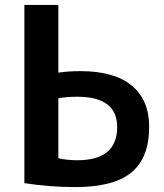

<svg xmlns="http://www.w3.org/2000/svg" viewBox="-20 -750 665 780"><path d="M79 -730H217V-455Q258 -461 307 -461Q444 -461 515 -402.5Q586 -344 586 -235Q586 -109 514 -49.5Q442 10 286 10Q181 10 79 -6ZM217 -351V-107Q254 -99 294 -99Q456 -99 456 -234Q456 -357 294 -357Q252 -357 217 -351Z"/></svg>

Font: M PLUS 1p
Style: Bold
Weight: 700
Version: Version 1.062